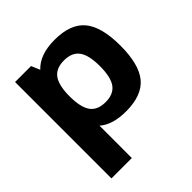

<svg xmlns="http://www.w3.org/2000/svg" viewBox="-191 -648 986 986"><g transform="rotate(-45 302.5 -155.0)"><path d="M356 -510Q471 -510 522.5 -448Q574 -386 574 -250Q574 -113 522.5 -51.5Q471 10 356 10Q258 10 207 -35V200H59V-500H175L195 -453Q248 -510 356 -510ZM205 -250Q205 -170 231 -134Q257 -98 315 -98Q373 -98 399 -134Q425 -170 425 -250Q425 -329 399 -365Q373 -401 315 -401Q257 -401 231 -365Q205 -329 205 -250Z"/></g></svg>

Font: Fivo Sans
Style: Regular
Weight: 700
Designer: Alexander Slobzheninov
Foundry: Alexander Slobzheninov
Version: 1.0